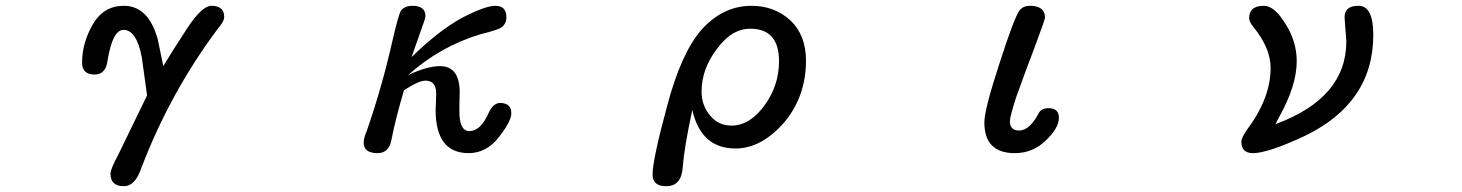

<svg xmlns="http://www.w3.org/2000/svg" viewBox="-20 -507 5040 662"><path d="M361 92Q361 76 388 26L487 -178L469 -309Q451 -404 406 -404Q368 -404 351 -299Q345 -250 306 -250Q263 -250 263 -291Q263 -359 300 -423Q337 -487 407 -487Q492 -487 524 -371L543 -279Q567 -320 627 -412Q677 -487 709 -487Q753 -487 753 -449Q753 -433 731 -408Q566 -187 467 73Q446 135 407 135Q361 135 361 92Z M1234 -15Q1234 -31 1244 -54Q1297 -206 1333 -366Q1354 -458 1363 -471Q1376 -487 1402 -487Q1447 -487 1447 -451L1443 -435L1399 -310Q1492 -401 1572 -445Q1653 -487 1688 -487Q1726 -487 1726 -448Q1726 -424 1708 -412Q1697 -404 1637 -389Q1497 -347 1387 -248Q1453 -279 1497 -279Q1565 -279 1565 -188L1564 -149V-121Q1564 -55 1599 -55Q1637 -55 1665 -118Q1681 -152 1704 -152Q1743 -152 1743 -116Q1743 -89 1700 -34Q1657 21 1596 21Q1482 21 1482 -128L1484 -184Q1484 -229 1447 -229Q1424 -229 1373 -196Q1344 -99 1329 -22Q1320 21 1282 21Q1234 21 1234 -15Z M2230 95Q2230 44 2280 -141Q2329 -326 2400 -406Q2474 -487 2571 -487Q2650 -487 2705 -437Q2759 -386 2759 -298Q2759 -175 2684 -85Q2605 5 2516 5Q2397 5 2367 -128Q2339 2 2334 69Q2330 135 2277 135Q2230 135 2230 95ZM2429 -108Q2457 -74 2502 -74Q2566 -74 2617 -145Q2666 -213 2666 -296Q2666 -408 2567 -408Q2502 -408 2451 -337Q2399 -269 2399 -191Q2399 -143 2429 -108Z M3374 -85Q3374 -129 3425 -285Q3476 -444 3495 -471Q3508 -487 3531 -487Q3583 -487 3583 -446Q3583 -439 3544 -335Q3518 -268 3483 -170Q3462 -104 3462 -89Q3462 -57 3494 -57Q3529 -57 3560 -114Q3569 -134 3595 -134Q3631 -134 3631 -101Q3631 -65 3585 -22Q3541 21 3479 21Q3374 21 3374 -85Z M4260 -19Q4260 -31 4279 -59Q4361 -168 4361 -273Q4361 -342 4300 -416Q4287 -432 4287 -445Q4287 -487 4338 -487Q4374 -487 4412 -425Q4451 -364 4451 -296Q4451 -211 4389 -101L4378 -79Q4622 -169 4622 -364L4617 -432L4616 -448Q4616 -487 4664 -487Q4715 -487 4715 -387Q4715 -151 4476 -37Q4351 21 4300 21Q4260 21 4260 -19Z"/></svg>

Font: 寒蝉全圆体
Style: Regular
Weight: 400
Designer: Warren2060
      Designed by Motoya company      

      [Varela Round]
      Joe Prince(Latin component); Avraham Cornf
Foundry: ChillType
Version: Version 3.200